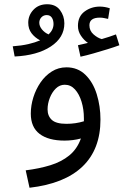

<svg xmlns="http://www.w3.org/2000/svg" viewBox="-20 -654 637 904"><path d="M119 230 101 148Q165 140 217 124Q269 108 306 78Q343 48 361 -2Q343 3 323 5.5Q303 8 284 8Q208 8 166.5 -23.5Q125 -55 125 -119Q125 -157 137 -195.5Q149 -234 171 -266Q193 -298 224 -317.5Q255 -337 293 -337Q346 -337 382 -302Q418 -267 435.5 -210.5Q453 -154 453 -91Q453 49 368.5 130Q284 211 119 230ZM204 -139Q204 -108 224 -89.5Q244 -71 293 -71Q336 -71 375 -83Q375 -89 375 -97Q375 -139 364 -175Q353 -211 333 -233Q313 -255 285 -255Q261 -255 243 -237.5Q225 -220 214.5 -193Q204 -166 204 -139ZM359 -387 347 -441Q362 -444 373 -447Q384 -450 394 -452Q375 -465 361 -486Q347 -507 347 -532Q347 -577 378.5 -600Q410 -623 450 -623Q473 -623 497 -615L489 -565Q479 -567 470 -569Q461 -571 450 -571Q401 -571 401 -535Q401 -509 420.5 -492Q440 -475 459 -470Q497 -481 526 -492L542 -441Q518 -432 485.5 -422Q453 -412 420 -402.5Q387 -393 359 -387ZM49 -388 40 -436Q82 -439 114 -446.5Q146 -454 169 -464Q144 -477 128.5 -497.5Q113 -518 113 -547Q113 -582 137.5 -608Q162 -634 202 -634Q242 -634 262.5 -606.5Q283 -579 283 -544Q283 -477 219 -435Q155 -393 49 -388ZM165 -547Q165 -531 177.5 -515.5Q190 -500 209 -492Q232 -514 232 -541Q232 -559 224 -571Q216 -583 200 -583Q185 -583 175 -572.5Q165 -562 165 -547Z"/></svg>

Font: Noto IKEA Arabic
Style: Regular
Weight: 400
Designer: Monotype Design Team
Foundry: Monotype Imaging Inc.
Version: Version 1.200